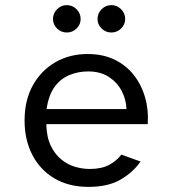

<svg xmlns="http://www.w3.org/2000/svg" viewBox="-20 -718 672 750"><path d="M326 12Q248 12 192 -21.5Q136 -55 106 -113.5Q76 -172 76 -247Q76 -327 108.5 -385Q141 -443 196.5 -475Q252 -507 322 -507Q382 -507 427.5 -485Q473 -463 503 -424.5Q533 -386 547 -336.5Q561 -287 557 -233H161Q162 -183 178 -149.5Q194 -116 219 -95.5Q244 -75 273 -66.5Q302 -58 330 -58Q377 -58 406.5 -74Q436 -90 454 -114L529 -87Q500 -45 451 -16.5Q402 12 326 12ZM162 -292H474Q473 -328 456 -361.5Q439 -395 406 -417Q373 -439 324 -439Q286 -439 251.5 -425Q217 -411 193.5 -379Q170 -347 162 -292ZM415 -591Q393 -591 377 -606.5Q361 -622 361 -644Q361 -666 377 -682Q393 -698 415 -698Q437 -698 453 -682Q469 -666 469 -644Q469 -622 453 -606.5Q437 -591 415 -591ZM241 -591Q219 -591 203 -606.5Q187 -622 187 -644Q187 -666 203 -682Q219 -698 241 -698Q263 -698 279 -682Q295 -666 295 -644Q295 -622 279 -606.5Q263 -591 241 -591Z"/></svg>

Font: Atkinson Hyperlegible Mono ExtraLight
Style: Regular
Weight: 400
Monospace: yes
Version: Version 2.001